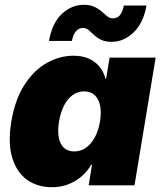

<svg xmlns="http://www.w3.org/2000/svg" viewBox="-20 -782 680 810"><path d="M198.7 7.8Q138.7 7.8 94.7 -23.2Q50.8 -54.2 31.7 -116Q12.7 -177.7 27.8 -269.5Q43.9 -364.3 84.2 -425.8Q124.5 -487.3 178.7 -517.1Q232.9 -546.9 289.6 -546.9Q328.6 -546.9 356 -534.2Q383.3 -521.5 400.6 -499.5Q418 -477.5 424.8 -450.2H427.7L442.4 -539.1H636.7L547.4 0H354L368.2 -86.9H364.7Q348.6 -59.1 324 -37.8Q299.3 -16.6 267.8 -4.4Q236.3 7.8 198.7 7.8ZM293 -143.1Q320.3 -143.1 342.5 -158.7Q364.7 -174.3 380.1 -202.6Q395.5 -231 401.9 -269.5Q408.2 -309.1 402.1 -337.4Q396 -365.7 378.9 -381.1Q361.8 -396.5 334.5 -396.5Q308.1 -396.5 286.6 -381.1Q265.1 -365.7 250.5 -337.4Q235.8 -309.1 229 -269.5Q222.7 -230.5 228 -201.9Q233.4 -173.3 249.8 -158.2Q266.1 -143.1 293 -143.1ZM451.7 -605.5Q423.8 -605.5 406.2 -614.3Q388.7 -623 376.5 -634.8Q364.3 -646.5 353.8 -655.3Q343.3 -664.1 329.6 -664.1Q312.5 -664.1 300.5 -650.1Q288.6 -636.2 283.2 -609.4H186.5Q200.7 -686.5 241.7 -724.1Q282.7 -761.7 333 -761.7Q360.4 -761.7 378.4 -753.2Q396.5 -744.6 409.2 -733.2Q421.9 -721.7 432.4 -713.1Q442.9 -704.6 455.6 -704.6Q476.1 -704.6 486.8 -719Q497.6 -733.4 502.4 -758.8H598.1Q584.5 -683.6 543 -644.5Q501.5 -605.5 451.7 -605.5Z"/></svg>

Font: Inter 18pt Black
Style: Italic
Weight: 900
Italic angle: -9.3988°
Designer: Rasmus Andersson
Foundry: rsms
Version: Version 4.001;git-66647c0bb